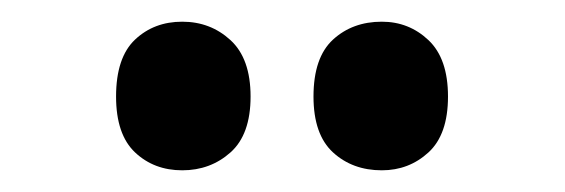

<svg xmlns="http://www.w3.org/2000/svg" viewBox="-20 -778 521 177"><path d="M87 -689Q87 -725 104.5 -741.5Q122 -758 148 -758Q174 -758 192.5 -741Q211 -724 211 -689Q211 -654 192.5 -637.5Q174 -621 148 -621Q122 -621 104.5 -637.5Q87 -654 87 -689ZM269 -689Q269 -725 287 -741.5Q305 -758 332 -758Q357 -758 375 -741Q393 -724 393 -689Q393 -654 375 -637.5Q357 -621 332 -621Q305 -621 287 -637.5Q269 -654 269 -689Z"/></svg>

Font: Noto Serif CondBlack
Style: Regular
Weight: 900
Width: 3
Designer: Monotype Design Team
Foundry: Monotype Imaging Inc.
Version: Version 1.001